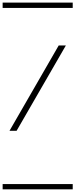

<svg xmlns="http://www.w3.org/2000/svg" viewBox="-20 -990 570 1453"><path d="M105.5 0H51.8L424.3 -646H478.5ZM0 402.8H530.3V442.9H0ZM0 -970.2H530.3V-930.2H0Z"/></svg>

Font: AzarMehrMSRS1
Style: Regular
Weight: 1
Designer: Amin Abedi
Version: Version 1.00